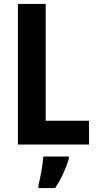

<svg xmlns="http://www.w3.org/2000/svg" viewBox="-20 -734 492 975"><path d="M71 0H432V-121H212V-714H71ZM330 71V61H200C198 101 184 172 175 208V221H260C290 176 315 122 330 71Z"/></svg>

Font: Noto Sans Hebrew Condensed
Style: Bold
Weight: 700
Width: 3
Designer: Monotype Design Team
Foundry: Monotype Imaging Inc.
Version: Version 2.004